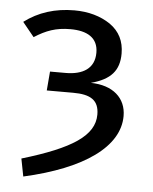

<svg xmlns="http://www.w3.org/2000/svg" viewBox="-49 -580 577 724"><g transform="rotate(5 240.0 -218.5)"><path d="M204 -539C131 -539 68 -519 15 -479L59 -425C103 -453 140 -467 195 -467C258 -467 300 -444 300 -387C300 -327 256 -301 191 -301H132L126 -229H226C291 -229 324 -210 324 -155C324 -75 241 -21 53 35L66 102C293 51 423 -42 423 -158C423 -226 373 -271 289 -272C364 -292 395 -328 395 -392C395 -439 377 -475 340 -501C303 -526 257 -539 204 -539Z"/></g></svg>

Font: Fira Sans
Style: Regular
Weight: 400
Designer: Carrois Corporate & Edenspiekermann AG
Foundry: Carrois Corporate GbR & Edenspiekermann AG
Version: Version 4.203